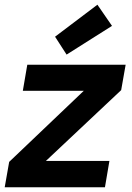

<svg xmlns="http://www.w3.org/2000/svg" viewBox="-30 -796 559 816"><path d="M-10 0 9 -108 326 -410H67L86 -521H504L485 -413L165 -112H435L416 0ZM253 -564 204 -640 384 -776 446 -686Z"/></svg>

Font: DM Sans 10pt
Style: Bold Italic
Weight: 700
Italic angle: -10°
Version: Version 4.004;gftools[0.9.30]